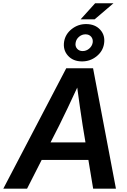

<svg xmlns="http://www.w3.org/2000/svg" viewBox="-56 -1140 769 1160"><path d="M-36.1 0 344.2 -727.5H506.3L644.5 0H506.8L478 -173.8H195.8L107.4 0ZM249.5 -279.8H460.4L443.4 -382.3Q435.5 -432.6 427.7 -487.3Q419.9 -542 410.6 -610.8Q378.9 -542 352.8 -487.3Q326.7 -432.6 301.8 -382.3ZM439.9 -769Q385.3 -769 354.2 -804Q323.2 -838.9 331.5 -889.6Q339.4 -934.6 377.4 -964.6Q415.5 -994.6 463.9 -994.6Q518.6 -994.6 549.8 -960Q581.1 -925.3 572.3 -874Q564.9 -829.6 526.9 -799.3Q488.8 -769 439.9 -769ZM431.2 -1023.4 518.6 -1120.1H629.4L516.1 -1023.4ZM443.4 -831.5Q465.3 -831.5 482.7 -846.2Q500 -860.8 503.9 -881.8Q507.3 -903.3 494.9 -918Q482.4 -932.6 460.4 -932.6Q439 -932.6 421.6 -918Q404.3 -903.3 400.9 -881.8Q397 -860.8 409.4 -846.2Q421.9 -831.5 443.4 -831.5Z"/></svg>

Font: Inter Display SemiBold
Style: Italic
Weight: 600
Italic angle: -9.39999°
Designer: Rasmus Andersson
Foundry: rsms
Version: Version 4.000;git-a52131595